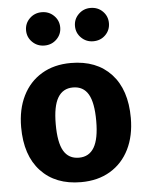

<svg xmlns="http://www.w3.org/2000/svg" viewBox="-56 -845 696 907"><g transform="rotate(-5 292.0 -391.0)"><path d="M552 -265Q552 -180 520.5 -116.5Q489 -53 430.5 -18Q372 17 292 17Q171 17 101.5 -57.5Q32 -132 32 -266Q32 -351 63.5 -414.5Q95 -478 153.5 -513Q212 -548 292 -548Q414 -548 483 -473.5Q552 -399 552 -265ZM196 -266Q196 -179 219.5 -139Q243 -99 292 -99Q340 -99 364 -139.5Q388 -180 388 -265Q388 -352 364.5 -392Q341 -432 292 -432Q244 -432 220 -391.5Q196 -351 196 -266ZM257 -720Q257 -687 233.5 -664Q210 -641 176 -641Q142 -641 118.5 -664Q95 -687 95 -720Q95 -753 118.5 -776Q142 -799 176 -799Q210 -799 233.5 -776Q257 -753 257 -720ZM488 -720Q488 -687 465 -664Q442 -641 407 -641Q374 -641 350.5 -664Q327 -687 327 -720Q327 -753 350.5 -776Q374 -799 407 -799Q442 -799 465 -776Q488 -753 488 -720Z"/></g></svg>

Font: FiraGOUPP
Style: Bold
Weight: 700
Designer: bBox Type
Foundry: bBox Type GmbH
Version: Version 1.001